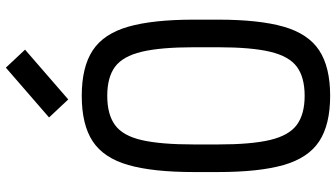

<svg xmlns="http://www.w3.org/2000/svg" viewBox="-260 -846 1121 640"><g transform="rotate(-90 300.0 -526.5)"><path d="M300 14Q204 14 148.5 -22.5Q93 -59 69.5 -141Q46 -223 46 -360V-440Q46 -577 69.5 -659Q93 -741 148.5 -777.5Q204 -814 300 -814Q396 -814 451.5 -777.5Q507 -741 530.5 -659Q554 -577 554 -440V-360Q554 -223 530.5 -141Q507 -59 451.5 -22.5Q396 14 300 14ZM300 -71Q362 -71 397 -97Q432 -123 447 -186Q462 -249 462 -360V-440Q462 -551 447 -614Q432 -677 397 -703Q362 -729 300 -729Q238 -729 202.5 -703Q167 -677 152.5 -614Q138 -551 138 -440V-360Q138 -249 153 -186Q168 -123 203.5 -97Q239 -71 300 -71ZM288 -859 228 -923 394 -1067 454 -1003Z"/></g></svg>

Font: Victor Mono Thin SemiBold
Style: Regular
Weight: 600
Monospace: yes
Version: Version 1.561;gftools[0.9.30]